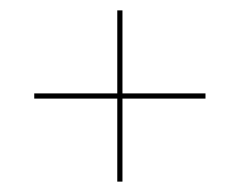

<svg xmlns="http://www.w3.org/2000/svg" viewBox="-20 -524 461 370"><path d="M206 -174V-334H46V-344H206V-504H216V-344H376V-334H216V-174Z"/></svg>

Font: Gloock
Style: Regular
Weight: 400
Designer: Duarte Pinto
Foundry: Duarte Pinto
Version: Version 1.000